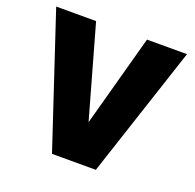

<svg xmlns="http://www.w3.org/2000/svg" viewBox="-116 -772 909 893"><g transform="rotate(20 338.0 -325.0)"><path d="M14.5 -650.5H212L340 -196.5L464 -650.5H662L447.5 0H230.5Z"/></g></svg>

Font: Overused Grotesk Black
Style: Regular
Weight: 900
Version: Version 0.004